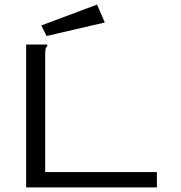

<svg xmlns="http://www.w3.org/2000/svg" viewBox="-20 -817 790 837"><path d="M94 -623H186V-616Q180 -610 178.5 -603Q177 -596 177 -579V-67H664V0H94ZM183 -660 160 -706 403 -797 437 -719Z"/></svg>

Font: Inconsolata ExtraExpanded
Style: Regular
Weight: 400
Width: 8
Monospace: yes
Designer: Raph Levien, Cyreal, Brenton Simpson
Foundry: Raph Levien, Cyreal, Google
Version: Version 3.001; ttfautohint (v1.8.2.53-6de2)